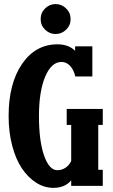

<svg xmlns="http://www.w3.org/2000/svg" viewBox="-20 -906 551 936"><path d="M302.2 -761.2Q280.3 -740.2 251 -740.2Q221.7 -740.2 200 -761.2Q178.2 -782.2 178.2 -813Q178.2 -843.8 200 -865Q221.7 -886.2 251 -886.2Q280.3 -886.2 302.2 -865Q324.2 -843.8 324.2 -813Q324.2 -782.2 302.2 -761.2ZM481 -375V-296.9H459V-78.1H481V0H327.1V-26.9Q296.4 9.8 240.2 9.8Q196.3 9.8 156.7 -15.1Q117.2 -40 87.2 -84.5Q57.1 -128.9 39.6 -195.3Q22 -261.7 22 -339.8Q22 -499 87.6 -594.5Q153.3 -689.9 259.8 -689.9Q314.5 -689.9 346.2 -658.2V-680.2H430.2V-533.2H347.2Q338.9 -567.4 321 -585.7Q303.2 -604 279.8 -604Q230.5 -604 200.2 -532Q169.9 -460 169.9 -339.8Q169.9 -219.7 194.8 -147.9Q219.7 -76.2 259.8 -76.2Q280.3 -76.2 298.3 -87.6Q316.4 -99.1 327.1 -121.1V-296.9H305.2V-375Z"/></svg>

Font: Margherita Black
Style: Regular
Weight: 900
Designer: James Puckett
Foundry: Dunwich Type Founders
Version: Version 1.008;hotconv 1.0.109;makeotfexe 2.5.65596